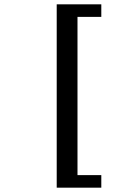

<svg xmlns="http://www.w3.org/2000/svg" viewBox="-20 -706 640 887"><path d="M242 161V-686H448V-628H338V103H448V161Z"/></svg>

Font: Chivo Mono Medium
Style: Regular
Weight: 500
Monospace: yes
Designer: Hector Gatti
Foundry: Omnibus-Type
Version: Version 1.008